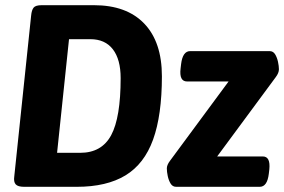

<svg xmlns="http://www.w3.org/2000/svg" viewBox="-20 -720 1095 740"><path d="M73 0Q49 0 40.5 -9.5Q32 -19 35 -40L100 -660Q102 -681 109.5 -690.5Q117 -700 141 -700H342Q468 -700 536 -629Q604 -558 604 -426Q604 -276 570 -182Q536 -88 463.5 -44Q391 0 276 0ZM200 -131H289Q372 -131 408.5 -199Q445 -267 445 -419Q445 -491 415 -530Q385 -569 328 -569H246ZM659 0Q645 0 637.5 -12.5Q630 -25 626.5 -41.5Q623 -58 623 -71Q623 -84 635 -100L861 -406H701Q670 -406 676 -456L678 -473Q684 -523 713 -523H1019Q1033 -523 1040.5 -510.5Q1048 -498 1051.5 -481.5Q1055 -465 1055 -453Q1055 -439 1043 -423L817 -117H993Q1023 -117 1018 -67L1016 -50Q1010 0 981 0Z"/></svg>

Font: Asap Semi Condensed Semi Condensed Regular
Style: Bold Italic
Weight: 700
Width: 4
Italic angle: -6°
Designer: Pablo Cosgaya
Foundry: Omnibus-Type
Version: Version 3.001; ttfautohint (v1.8.4.7-5d5b)